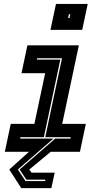

<svg xmlns="http://www.w3.org/2000/svg" viewBox="-20 -770 550 974"><path d="M236 -618.5 264 -750H425L397 -618.5ZM325.5 -678.5 333 -679 336.5 -697.5H329.5ZM88 184.5 27 90 127 0H4.5L34.5 -141.5H154.5L209 -398.5H89L119 -540H380L295.5 -141.5H415.5L385.5 0H237.5L128.5 90L140 106H257.5L240.5 184.5ZM109.5 148.5H209L210 141.5H114L79.5 90L260 -67H337.5L338.5 -74H209.5L294.5 -474.5H168.5L167 -467.5H286L202.5 -74H83.5L82 -67H251L70.5 90Z"/></svg>

Font: Tourney Expanded ExtraBold
Style: Italic
Weight: 800
Width: 7
Italic angle: -12°
Designer: Tyler Finck
Foundry: Etcetera Type Co
Version: Version 1.010; ttfautohint (v1.8.3)